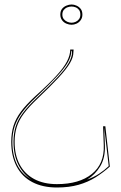

<svg xmlns="http://www.w3.org/2000/svg" viewBox="-20 -618 538 853"><path d="M233 215Q169 215 123.5 191Q78 167 54 121.5Q30 76 30 12Q30 -27 40 -59Q50 -91 73 -122Q96 -153 136 -190Q195 -243 229 -280Q263 -317 277.5 -345Q292 -373 292 -398H307Q307 -395 306.5 -391.5Q306 -388 306 -385Q306 -364 291 -338Q276 -312 241 -274Q206 -236 146 -179Q108 -143 86 -113.5Q64 -84 54.5 -54Q45 -24 45 12Q45 71 67.5 113Q90 155 132 177.5Q174 200 233 200Q332 200 388 155Q444 110 441 28L438 -57H448L468 122Q439 148 405 169.5Q371 191 329 203Q287 215 233 215ZM463 120 443 -52 446 28Q448 83 425.5 120.5Q403 158 367 180Q397 169 420 154Q443 139 463 120ZM120 180Q83 156 61.5 113.5Q40 71 40 12Q40 -25 49.5 -55.5Q59 -86 82 -116.5Q105 -147 143 -183Q202 -239 236.5 -276Q271 -313 285.5 -339Q300 -365 300 -385Q300 -393 297 -393Q297 -369 282 -342Q267 -315 232.5 -278Q198 -241 139 -185Q100 -148 77.5 -117.5Q55 -87 45 -56Q35 -25 35 12Q35 72 56.5 114.5Q78 157 120 180ZM298 -598Q309 -598 320 -593Q331 -588 338.5 -578.5Q346 -569 346 -553Q346 -539 338.5 -528.5Q331 -518 320 -513Q309 -508 298 -508Q287 -508 275 -513Q263 -518 255.5 -528.5Q248 -539 248 -553Q248 -569 255.5 -578.5Q263 -588 275 -593Q287 -598 298 -598ZM298 -517Q307 -517 316 -521Q325 -525 331 -533Q337 -541 337 -553Q337 -566 331 -574Q325 -582 316 -585.5Q307 -589 298 -589Q289 -589 279.5 -585.5Q270 -582 263.5 -574Q257 -566 257 -553Q257 -541 263.5 -533Q270 -525 279.5 -521Q289 -517 298 -517Z"/></svg>

Font: Kalnia Glaze Thin Thin
Style: Regular
Weight: 250
Version: Version 1.110